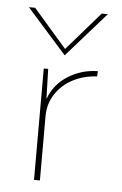

<svg xmlns="http://www.w3.org/2000/svg" viewBox="-46 -615 414 649"><g transform="rotate(5 160.5 -290.0)"><path d="M277 -385 276 -367Q232 -365 195 -346Q158 -327 136 -293.5Q114 -260 114 -218V0H94V-378H109L112 -276Q130 -326 175.5 -355Q221 -384 277 -385ZM294 -580 161 -429H160L26 -580H47L160 -450L273 -580Z"/></g></svg>

Font: Josefin Sans Thin
Style: Regular
Weight: 250
Designer: Santiago Orozco
Foundry: Typemade
Version: Version 2.000